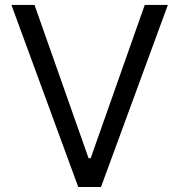

<svg xmlns="http://www.w3.org/2000/svg" viewBox="-20 -747 716 767"><path d="M117.9 -727.3 333.8 -115.1H342.3L558.2 -727.3H650.6L383.5 0H292.6L25.6 -727.3Z"/></svg>

Font: InterMG
Style: Regular
Weight: 400
Designer: Rasmus Andersson
Foundry: rsms
Version: Version 3.019;December 26, 2023;FontCreator 15.0.0.2955 64-b